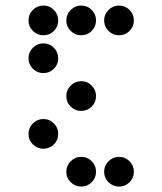

<svg xmlns="http://www.w3.org/2000/svg" viewBox="-20 -689 587 694"><path d="M190.4 -615.2Q190.4 -592.8 174.8 -577.1Q159.2 -561.5 136.7 -561.5Q114.7 -561.5 98.9 -577.1Q83 -592.8 83 -615.2Q83 -637.2 98.9 -653.1Q114.7 -668.9 136.7 -668.9Q159.2 -668.9 174.8 -653.1Q190.4 -637.2 190.4 -615.2ZM327.1 -615.2Q327.1 -592.8 311.5 -577.1Q295.9 -561.5 273.4 -561.5Q251.5 -561.5 235.6 -577.1Q219.7 -592.8 219.7 -615.2Q219.7 -637.2 235.6 -653.1Q251.5 -668.9 273.4 -668.9Q295.9 -668.9 311.5 -653.1Q327.1 -637.2 327.1 -615.2ZM463.9 -615.2Q463.9 -592.8 448.2 -577.1Q432.6 -561.5 410.2 -561.5Q388.2 -561.5 372.3 -577.1Q356.4 -592.8 356.4 -615.2Q356.4 -637.2 372.3 -653.1Q388.2 -668.9 410.2 -668.9Q432.6 -668.9 448.2 -653.1Q463.9 -637.2 463.9 -615.2ZM190.4 -478.5Q190.4 -456.1 174.8 -440.4Q159.2 -424.8 136.7 -424.8Q114.7 -424.8 98.9 -440.4Q83 -456.1 83 -478.5Q83 -500.5 98.9 -516.4Q114.7 -532.2 136.7 -532.2Q159.2 -532.2 174.8 -516.4Q190.4 -500.5 190.4 -478.5ZM327.1 -341.8Q327.1 -319.3 311.5 -303.7Q295.9 -288.1 273.4 -288.1Q251.5 -288.1 235.6 -303.7Q219.7 -319.3 219.7 -341.8Q219.7 -363.8 235.6 -379.6Q251.5 -395.5 273.4 -395.5Q295.9 -395.5 311.5 -379.6Q327.1 -363.8 327.1 -341.8ZM190.4 -205.1Q190.4 -182.6 174.8 -167Q159.2 -151.4 136.7 -151.4Q114.7 -151.4 98.9 -167Q83 -182.6 83 -205.1Q83 -227.1 98.9 -242.9Q114.7 -258.8 136.7 -258.8Q159.2 -258.8 174.8 -242.9Q190.4 -227.1 190.4 -205.1ZM327.1 -68.4Q327.1 -45.9 311.5 -30.3Q295.9 -14.6 273.4 -14.6Q251.5 -14.6 235.6 -30.3Q219.7 -45.9 219.7 -68.4Q219.7 -90.3 235.6 -106.2Q251.5 -122.1 273.4 -122.1Q295.9 -122.1 311.5 -106.2Q327.1 -90.3 327.1 -68.4ZM463.9 -68.4Q463.9 -45.9 448.2 -30.3Q432.6 -14.6 410.2 -14.6Q388.2 -14.6 372.3 -30.3Q356.4 -45.9 356.4 -68.4Q356.4 -90.3 372.3 -106.2Q388.2 -122.1 410.2 -122.1Q432.6 -122.1 448.2 -106.2Q463.9 -90.3 463.9 -68.4Z"/></svg>

Font: DatDot
Style: Regular
Weight: 400
Designer: GGBot
Version: 1.00